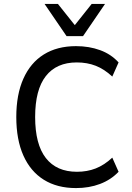

<svg xmlns="http://www.w3.org/2000/svg" viewBox="-20 -949 672 978"><path d="M367 9Q271 9 203 -33.5Q135 -76 99 -157Q63 -238 63 -353Q63 -467 99 -548Q135 -629 203 -671.5Q271 -714 367 -714Q434 -714 490 -693.5Q546 -673 584 -631L552 -559Q511 -597 467.5 -614Q424 -631 371 -631Q268 -631 213.5 -561.5Q159 -492 159 -353Q159 -214 213.5 -144Q268 -74 372 -74Q424 -74 467.5 -91Q511 -108 552 -146L584 -74Q545 -33 489.5 -12Q434 9 367 9ZM319 -765 207 -929H275L361 -821L447 -929H515L403 -765Z"/></svg>

Font: Nunito Sans 10pt SemiCondensed Medium
Style: Regular
Weight: 500
Width: 4
Designer: Vernon Adams
Foundry: Vernon Adams
Version: Version 3.101;gftools[0.9.27]